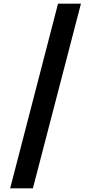

<svg xmlns="http://www.w3.org/2000/svg" viewBox="-20 -853 493 1039"><path d="M294 -833H418L158 166H35Z"/></svg>

Font: Noto Sans Gurmukhi UI SemiCondensed
Style: Bold
Weight: 700
Width: 4
Designer: Jelle Bosma - Monotype Design Team
Foundry: Monotype Imaging Inc.
Version: Version 2.004; ttfautohint (v1.8.4.7-5d5b)